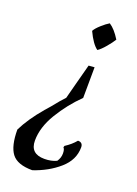

<svg xmlns="http://www.w3.org/2000/svg" viewBox="-188 -542 576 805"><g transform="rotate(20 99.5 -140.0)"><path d="M94 143Q125 143 148 132Q160 115 160 95.5Q160 76 153 70L155 63Q183 45 201 23Q223 23 223 45Q223 101 176 142Q129 183 63 205Q-4 205 -29 172Q-54 139 -54 66Q-27 11 25 -50Q41 -69 46 -74Q77 -113 93 -129Q97 -143 111.5 -199.5Q126 -256 135 -288L161 -290L160 -153Q107 -101 69 -38Q31 25 31 84Q31 143 94 143ZM207 -430Q198 -415 179.5 -393Q161 -371 147 -362Q123 -379 99 -430Q106 -443 125 -460Q144 -477 158 -485Q183 -469 207 -430Z"/></g></svg>

Font: Almendra
Style: Italic
Weight: 400
Italic angle: -12°
Designer: Ana Sanfelippo
Foundry: Ana Sanfelippo
Version: Version 1.004